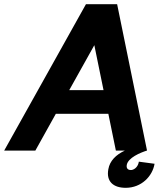

<svg xmlns="http://www.w3.org/2000/svg" viewBox="-62 -720 792 918"><path d="M-42 0H107L205 -176H456L492 0H535C492 20 463 49 456 89C445 148 480 178 539 178C614 178 667 123 677 63L602 53C597 83 575 93 564 93C554 93 541 89 544 69C550 34 609 10 640 0H641L498 -700H349ZM269 -289 389 -504 433 -289Z"/></svg>

Font: Uncut Sans
Style: Bold Italic
Weight: 700
Italic angle: -10°
Designer: Kasper Nordkvist
Foundry: Uncut Type
Version: Version 1.111;FEAKit 1.0